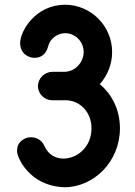

<svg xmlns="http://www.w3.org/2000/svg" viewBox="-20 -780 571 810"><path d="M251 10C376 10 486 -98 486 -239C486 -322 448 -386 401 -425C435 -463 453 -511 453 -560C453 -673 361 -760 255 -760C128 -760 65 -647 65 -599C65 -552 102 -536 125 -536C160 -536 176 -558 183 -584C194 -626 232 -640 255 -640C297 -640 333 -605 333 -560C333 -523 303 -479 253 -477H200C167 -476 140 -449 140 -416C141 -383 168 -357 200 -357H201H255H257C316 -357 366 -308 366 -239C366 -157 303 -111 248 -111C215 -111 184 -126 167 -165C154 -195 125 -201 111 -201C103 -201 96 -200 89 -197C49 -180 53 -151 52 -143C50 -123 98 4 251 10Z"/></svg>

Font: LS
Style: Bold
Weight: 700
Designer: BSozoo
Foundry: BSozoo
Version: Version 001.000